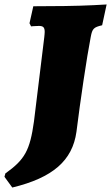

<svg xmlns="http://www.w3.org/2000/svg" viewBox="-90 -675 497 859"><path d="M108 -508 62 -132C44 -2 21 39 -66 101L-70 116L-35 164C147 120 234 43 252 -85C269 -222 298 -418 316 -510C323 -547 329 -553 367 -562L387 -655C387 -655 295 -649 198 -648L59 -647L42 -571L49 -557C49 -557 69 -559 84 -559C103 -559 110 -553 110 -532C110 -526 109 -518 108 -508Z"/></svg>

Font: Alegreya SC Black
Style: Italic
Weight: 900
Italic angle: -7°
Designer: Juan Pablo del Peral
Foundry: Huerta Tipografica
Version: Version 2.007;PS 002.007;hotconv 1.0.88;makeotf.lib2.5.64775